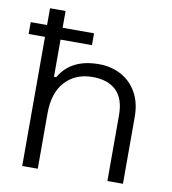

<svg xmlns="http://www.w3.org/2000/svg" viewBox="-79 -769 751 839"><g transform="rotate(10 296.0 -350.0)"><path d="M144.5 -700V-408H154.5Q205.5 -496.5 328.8 -496.5Q382.8 -496.5 426.8 -473.4Q470.8 -450.2 496.6 -405.1Q522.5 -360 522.5 -296V0H453.5V-291.5Q453.5 -365.5 416.4 -401Q379.2 -436.5 311.5 -436.5Q236.2 -436.5 190.4 -387.1Q144.5 -337.8 144.5 -245.5V0H75.5V-700ZM284 -625.5V-573H3V-625.5Z"/></g></svg>

Font: Space Grotesk Variable
Style: Regular
Weight: 400
Designer: Florian Karsten (Space Grotesk), Colophon Foundry (Space Mono)
Foundry: Florian Karsten
Version: Version 1.106